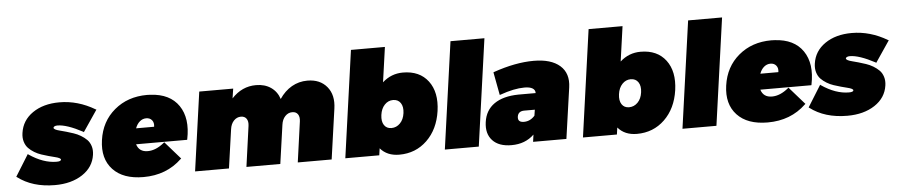

<svg xmlns="http://www.w3.org/2000/svg" viewBox="-43 -1029 6203 1326"><g transform="rotate(-5 3058.5 -366.0)"><path d="M32.2 -70.8 125 -220.2 128.9 -216.8Q227.1 -149.9 318.8 -149.9Q347.7 -149.9 350.1 -161.1Q351.1 -167.5 339.8 -173.1Q328.6 -178.7 309.6 -183.1Q290.5 -187.5 266.6 -194.3Q242.7 -201.2 217.8 -209.2Q192.9 -217.3 169.9 -231.2Q147 -245.1 129.9 -262.7Q112.8 -280.3 104.5 -307.6Q96.2 -335 101.1 -368.2Q113.3 -455.1 187.5 -506.1Q261.7 -557.1 373 -557.1Q501 -557.1 619.1 -486.8L624 -484.9L523.9 -336.9L521 -339.8Q410.2 -398.9 346.2 -398.9Q333 -398.9 325.9 -395Q318.8 -391.1 317.9 -386.2Q316.9 -379.4 328.1 -373.3Q339.4 -367.2 358.9 -362.5Q378.4 -357.9 403.1 -350.6Q427.7 -343.3 453.1 -335Q478.5 -326.7 502.2 -312.5Q525.9 -298.3 543.5 -280.8Q561 -263.2 569.6 -236.1Q578.1 -209 573.2 -175.8Q561 -90.8 484.6 -40.5Q408.2 9.8 293.9 9.8Q138.2 9.8 35.2 -68.8Z M643.6 -271Q661.6 -399.9 754.2 -477.5Q846.7 -555.2 981 -555.2Q984.9 -555.2 992.9 -554.7Q1001 -554.2 1004.9 -554.2Q1139.2 -546.9 1199.7 -458.3Q1260.3 -369.6 1231 -226.1L1230 -222.2H876Q892.6 -168 952.6 -168Q1009.3 -168 1066.9 -215.8L1070.8 -219.2L1177.7 -97.2L1173.8 -94.2Q1067.4 7.8 907.7 7.8Q767.1 7.8 696.3 -67.9Q625.5 -143.6 643.6 -271ZM885.7 -332H1010.7Q1015.1 -359.9 1001 -377.4Q986.8 -395 960.9 -395Q936 -395 916.3 -378.2Q896.5 -361.3 885.7 -332Z M1265.6 0 1342.3 -546.9H1577.6L1567.4 -480Q1638.2 -557.1 1736.3 -557.1Q1796.9 -557.1 1839.4 -527.8Q1881.8 -498.5 1898.4 -446.8Q1934.1 -500 1983.6 -528.6Q2033.2 -557.1 2092.3 -557.1Q2180.2 -557.1 2227.8 -499.5Q2275.4 -441.9 2261.7 -348.1L2212.4 0H1977.5L2016.6 -280.8Q2021 -312.5 2008.3 -330.8Q1995.6 -349.1 1969.7 -349.1Q1940.9 -349.1 1920.2 -327.1Q1899.4 -305.2 1894.5 -268.1L1856.4 0H1621.6L1660.6 -280.8Q1665 -312.5 1652.3 -330.8Q1639.6 -349.1 1613.8 -349.1Q1585 -349.1 1564.2 -327.1Q1543.5 -305.2 1538.6 -268.1L1500.5 0Z M2307.1 0 2411.1 -742.2H2646.5L2612.3 -500Q2673.3 -555.2 2754.4 -555.2Q2870.1 -555.2 2929.2 -477.1Q2988.3 -398.9 2970.2 -270Q2952.1 -144 2873.5 -68.1Q2794.9 7.8 2681.2 7.8Q2596.7 7.8 2549.3 -47.9L2542.5 0ZM2643.1 -180.2Q2677.7 -180.2 2703.1 -206.1Q2728.5 -231.9 2734.4 -275.9Q2740.2 -319.8 2722.7 -345.9Q2705.1 -372.1 2670.4 -372.1Q2636.2 -372.1 2611.6 -345.9Q2586.9 -319.8 2581.1 -275.9Q2575.2 -231.9 2592.3 -206.1Q2609.4 -180.2 2643.1 -180.2Z M2997.1 0 3101.1 -742.2H3336.4L3232.4 0Z M3294.9 -164.1Q3306.2 -246.1 3368.2 -289.3Q3430.2 -332.5 3536.1 -334H3655.8Q3656.7 -355.5 3637.9 -367.2Q3619.1 -378.9 3582 -378.9Q3509.8 -378.9 3413.1 -344.2L3407.7 -342.8L3377.9 -502L3381.8 -503.9Q3534.7 -557.1 3661.1 -557.1Q3781.7 -557.1 3842.8 -503.4Q3903.8 -449.7 3890.1 -353L3839.8 0H3608.9L3615.7 -49.8Q3554.7 9.8 3459 9.8Q3371.1 9.8 3327.4 -37.4Q3283.7 -84.5 3294.9 -164.1ZM3519 -183.1Q3513.2 -143.1 3558.1 -143.1Q3602.1 -143.1 3633.8 -179.2L3640.1 -220.2H3566.9Q3524.9 -220.2 3519 -183.1Z M3954.6 0 4058.6 -742.2H4293.9L4259.8 -500Q4320.8 -555.2 4401.9 -555.2Q4517.6 -555.2 4576.7 -477.1Q4635.7 -398.9 4617.7 -270Q4599.6 -144 4521 -68.1Q4442.4 7.8 4328.6 7.8Q4244.1 7.8 4196.8 -47.9L4189.9 0ZM4290.5 -180.2Q4325.2 -180.2 4350.6 -206.1Q4376 -231.9 4381.8 -275.9Q4387.7 -319.8 4370.1 -345.9Q4352.5 -372.1 4317.9 -372.1Q4283.7 -372.1 4259 -345.9Q4234.4 -319.8 4228.5 -275.9Q4222.7 -231.9 4239.7 -206.1Q4256.8 -180.2 4290.5 -180.2Z M4644.5 0 4748.5 -742.2H4983.9L4879.9 0Z M4971.2 -271Q4989.3 -399.9 5081.8 -477.5Q5174.3 -555.2 5308.6 -555.2Q5312.5 -555.2 5320.6 -554.7Q5328.6 -554.2 5332.5 -554.2Q5466.8 -546.9 5527.3 -458.3Q5587.9 -369.6 5558.6 -226.1L5557.6 -222.2H5203.6Q5220.2 -168 5280.3 -168Q5336.9 -168 5394.5 -215.8L5398.4 -219.2L5505.4 -97.2L5501.5 -94.2Q5395 7.8 5235.4 7.8Q5094.7 7.8 5023.9 -67.9Q4953.1 -143.6 4971.2 -271ZM5213.4 -332H5338.4Q5342.8 -359.9 5328.6 -377.4Q5314.5 -395 5288.6 -395Q5263.7 -395 5243.9 -378.2Q5224.1 -361.3 5213.4 -332Z M5525.4 -70.8 5618.2 -220.2 5622.1 -216.8Q5720.2 -149.9 5812 -149.9Q5840.8 -149.9 5843.3 -161.1Q5844.2 -167.5 5833 -173.1Q5821.8 -178.7 5802.7 -183.1Q5783.7 -187.5 5759.8 -194.3Q5735.8 -201.2 5710.9 -209.2Q5686 -217.3 5663.1 -231.2Q5640.1 -245.1 5623 -262.7Q5606 -280.3 5597.7 -307.6Q5589.4 -335 5594.2 -368.2Q5606.4 -455.1 5680.7 -506.1Q5754.9 -557.1 5866.2 -557.1Q5994.1 -557.1 6112.3 -486.8L6117.2 -484.9L6017.1 -336.9L6014.2 -339.8Q5903.3 -398.9 5839.4 -398.9Q5826.2 -398.9 5819.1 -395Q5812 -391.1 5811 -386.2Q5810.1 -379.4 5821.3 -373.3Q5832.5 -367.2 5852.1 -362.5Q5871.6 -357.9 5896.2 -350.6Q5920.9 -343.3 5946.3 -335Q5971.7 -326.7 5995.4 -312.5Q6019 -298.3 6036.6 -280.8Q6054.2 -263.2 6062.7 -236.1Q6071.3 -209 6066.4 -175.8Q6054.2 -90.8 5977.8 -40.5Q5901.4 9.8 5787.1 9.8Q5631.3 9.8 5528.3 -68.8Z"/></g></svg>

Font: Trueno UltraBlack
Style: Italic
Weight: 950
Designer: Julieta Ulanovsky
Foundry: Julieta Ulanovsky
Version: Version 3.001b | FøM Fix